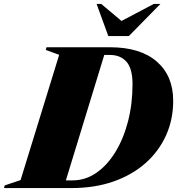

<svg xmlns="http://www.w3.org/2000/svg" viewBox="-76 -955 899 975"><path d="M224.5 -676.5 156.5 -701.5 160 -715H483Q636.5 -715 720 -642.5Q803.5 -570 803.5 -443Q803.5 -348 767 -267.2Q730.5 -186.5 662.8 -126.5Q595 -66.5 499.8 -33.2Q404.5 0 287 0H-55.5L-52 -13.5L28.5 -40.5ZM292 -39Q358 -39 413.5 -77.5Q469 -116 510.2 -183.5Q551.5 -251 574.2 -339.2Q597 -427.5 597 -527.5Q597 -607 566.2 -641.5Q535.5 -676 482 -676H453.5L258.5 -39ZM738.5 -935 578.5 -772H474L414.5 -935H438L541 -848.5L705 -935Z"/></svg>

Font: Newsreader 72pt ExtraBold
Style: Italic
Weight: 800
Italic angle: -17°
Designer: Hugues Gentile
Foundry: Production Type
Version: Version 1.003; ttfautohint (v1.8.3)